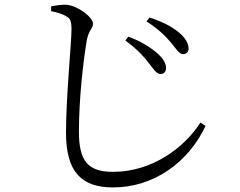

<svg xmlns="http://www.w3.org/2000/svg" viewBox="-20 -768 1040 831"><path d="M772.5 -533.6C787.3 -533.6 796.2 -543.5 796.2 -558.2C796.2 -581.6 780.2 -607.1 750.1 -630.9C725 -651 685.1 -674.1 626.9 -692L614 -675.3C662.9 -644.5 697.4 -611.2 721.5 -581.8C744.8 -553.3 756.1 -533.6 772.5 -533.6ZM674 -447.6C688 -447.6 697.7 -455.8 698.5 -471.1C700.1 -492.7 685.7 -516.8 657.3 -540.5C630.9 -562.9 590.9 -589.1 535.4 -609.2L522.5 -592.5C572.7 -555.9 599.3 -527.1 623.1 -496.1C645.2 -468.1 657.6 -447.6 674 -447.6ZM468.9 43.2C646.3 43.2 795.9 -66 869.5 -222.8L847.4 -237.7C780.8 -132 640.7 -24.2 469.3 -24.2C358.9 -24.2 321.6 -72.3 321.6 -199C321.6 -334.8 339.3 -496.8 355.2 -591.4C363.5 -638.1 382.6 -644.6 382.6 -665.6C382.6 -693.8 313.9 -745.1 266.7 -747.4C248.5 -748.2 228.2 -745.5 201.4 -740.4V-719.5C227.4 -714.8 251 -707 266.4 -697.9C283.9 -688.4 289.4 -677.4 289.4 -640.6C289.4 -583.4 265.7 -348.5 265.7 -193.3C265.7 -22 334.4 43.2 468.9 43.2Z"/></svg>

Font: Source Han Serif TW VF
Style: Regular
Weight: 250
Designer: Ryoko NISHIZUKA 西塚涼子 (kana & ideographs); Frank Grießhammer (Latin, Greek & Cyrillic); Wenlong ZHANG 张文龙 (bopomofo); San
Foundry: Adobe
Version: Version 2.002;hotconv 1.1.0;makeotfexe 2.6.0